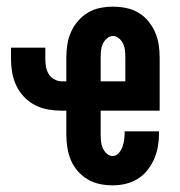

<svg xmlns="http://www.w3.org/2000/svg" viewBox="-20 -548 540 576"><path d="M318 8Q298 8 279 4Q260 0 243 -10Q226 -20 213 -35Q200 -50 192.5 -68Q185 -86 182 -105.5Q179 -125 179 -145V-216H165Q145 -216 124.5 -219.5Q104 -223 85.5 -232.5Q67 -242 52.5 -257Q38 -272 29 -291Q20 -310 16.5 -330.5Q13 -351 13 -371V-405H116V-371Q116 -359 118 -347.5Q120 -336 126 -326Q132 -316 143 -310Q154 -304 165 -304H179V-375Q179 -395 182 -414.5Q185 -434 193 -452Q201 -470 214 -485Q227 -500 243.5 -510Q260 -520 279.5 -524Q299 -528 319 -528Q339 -528 358.5 -524Q378 -520 395 -510Q412 -500 424.5 -485Q437 -470 445 -452Q453 -434 456 -414.5Q459 -395 459 -375V-216H282V-145Q282 -135 283 -124.5Q284 -114 288 -104.5Q292 -95 300 -87.5Q308 -80 318 -80Q329 -80 336.5 -89Q344 -98 347.5 -108Q351 -118 352.5 -129Q354 -140 354 -151V-154H457V-146Q457 -127 453.5 -107.5Q450 -88 442 -70Q434 -52 421.5 -36.5Q409 -21 392.5 -11Q376 -1 357 3.5Q338 8 318 8ZM282 -304H356V-375Q356 -386 355 -396Q354 -406 350 -415.5Q346 -425 337.5 -432.5Q329 -440 319 -440Q309 -440 300.5 -432.5Q292 -425 288 -415.5Q284 -406 283 -396Q282 -386 282 -375Z"/></svg>

Font: Iosevka Custom
Style: Bold
Weight: 700
Monospace: yes
Designer: Belleve Invis
Foundry: Belleve Invis
Version: Version 30.3.3; ttfautohint (v1.8.3)